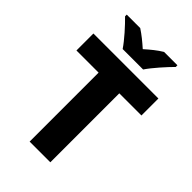

<svg xmlns="http://www.w3.org/2000/svg" viewBox="-272 -1029 1128 1128"><g transform="rotate(45 292.0 -465.5)"><path d="M208 -771H378C408 -816 468 -882 503 -917V-931H392C357 -910 327 -885 292 -854C257 -885 229 -908 194 -931H82V-917C120 -880 178 -816 208 -771ZM378 0V-573H562V-714H22V-573H206V0Z"/></g></svg>

Font: Noto Sans Thai Looped ExtraBold
Style: Regular
Weight: 800
Designer: Cadson Demak Team
Foundry: Cadson Demak Co., Ltd.
Version: Version 1.001